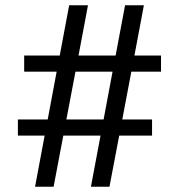

<svg xmlns="http://www.w3.org/2000/svg" viewBox="-20 -713 683 733"><path d="M113.8 0 150.4 -195.3H48.3V-256.8H162.1L196.3 -439.5H72.3V-501H208L244.1 -692.9H315.9L279.8 -501H421.4L457.5 -692.9H529.3L493.2 -501H594.7V-439.5H481.4L446.8 -256.8H560.5V-195.3H435.1L397.9 0H327.1L363.8 -195.3H221.7L184.6 0ZM233.4 -256.8H375.5L409.7 -439.5H268.1Z"/></svg>

Font: Gelasio
Style: Regular
Weight: 400
Designer: Eben Sorkin
Foundry: Eben Sorkin
Version: Version 1.008